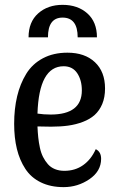

<svg xmlns="http://www.w3.org/2000/svg" viewBox="-20 -746 489 788"><path d="M97.2 -592.8Q97.2 -655.8 136.5 -690.9Q175.8 -726.1 236.8 -726.1Q299.3 -726.1 338.6 -690.9Q377.9 -655.8 377.9 -592.8H298.8Q298.8 -673.8 236.8 -673.8Q176.8 -673.8 176.8 -592.8ZM373 -133.8Q395 -123 395 -94.2Q395 -43.5 347.2 -10.7Q299.3 22 241.2 22Q187.5 22 147.5 2.4Q107.4 -17.1 84 -53Q60.5 -88.9 49.3 -134.8Q38.1 -180.7 38.1 -237.8Q38.1 -299.3 50.3 -350.6Q62.5 -401.9 87.6 -442.9Q112.8 -483.9 156 -506.8Q199.2 -529.8 256.8 -529.8Q328.1 -529.8 369.6 -490.7Q411.1 -451.7 411.1 -382.8Q411.1 -346.7 399.7 -319.3Q388.2 -292 368.7 -274.4Q349.1 -256.8 320.3 -245.8Q291.5 -234.9 260 -230.5Q228.5 -226.1 189.9 -226.1Q180.7 -226.1 160.2 -226.6Q139.6 -227.1 133.8 -227.1Q134.8 -202.6 137 -181.9Q139.2 -161.1 143.8 -139.6Q148.4 -118.2 156.7 -101.8Q165 -85.4 176.5 -72.3Q188 -59.1 205.3 -52Q222.7 -44.9 244.1 -44.9Q288.1 -44.9 321 -68.1Q354 -91.3 373 -133.8ZM241.2 -474.1Q140.1 -474.1 133.8 -279.8Q159.2 -275.9 188 -275.9Q315.9 -275.9 315.9 -375Q315.9 -417 296.9 -445.6Q277.8 -474.1 241.2 -474.1Z"/></svg>

Font: Sansita Light
Style: Regular
Weight: 300
Designer: Pablo Cosgaya
Foundry: Omnibus-Type
Version: Version 1.006;hotconv 1.0.109;makeotfexe 2.5.65596